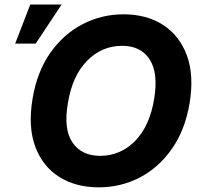

<svg xmlns="http://www.w3.org/2000/svg" viewBox="-20 -799 851 829"><path d="M798.7 -353.7Q779.1 -237.2 721.9 -155.9Q664.8 -74.6 582.9 -32.3Q501.1 9.9 406.6 9.9Q307.5 9.9 235.8 -35.2Q164.1 -80.3 132.3 -165.7Q100.5 -251.1 120.4 -371.8Q139.6 -488.6 196.7 -570.1Q253.9 -651.6 336.3 -694.4Q418.7 -737.2 513.5 -737.2Q612.2 -737.2 683.4 -691.8Q754.6 -646.3 786.6 -560.5Q818.5 -474.8 798.7 -353.7ZM645.6 -371.8Q664.1 -484 626.1 -542.6Q588.1 -601.2 507.5 -601.2Q419.7 -601.2 356 -536.6Q292.3 -471.9 273.1 -353.7Q253.6 -241.1 293 -183.6Q332.4 -126.1 412.3 -126.1Q499.3 -126.1 562.7 -189.8Q626.1 -253.6 645.6 -371.8ZM45.5 -610.8 110.8 -779.5H246.1L134.2 -610.8Z"/></svg>

Font: Inter UI
Style: Bold Italic
Weight: 700
Italic angle: 9.39999°
Designer: Rasmus Andersson
Foundry: rsms
Version: 3.2;8d6f07862